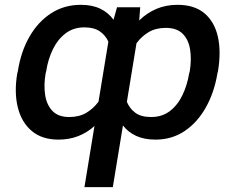

<svg xmlns="http://www.w3.org/2000/svg" viewBox="-20 -558 959 781"><path d="M323.5 203.1 364.3 -45.5Q334.9 -18.8 298.3 -4.4Q261.7 9.9 217.7 9.9Q150.9 9.9 109.2 -25.2Q67.5 -60.4 52.4 -121.3Q37.3 -182.2 50.1 -258.9L52.6 -268.8Q65.3 -349.1 100.3 -409.6Q135.3 -470.2 188.4 -504.3Q241.5 -538.4 308.9 -538.4Q355.1 -538.4 388 -522.5Q420.8 -506.7 441.8 -477.6L456 -528.4H550.4L546.2 -474.8Q577.4 -505.3 616.1 -521.8Q654.8 -538.4 702.1 -538.4Q770.2 -538.4 811.1 -504.4Q851.9 -470.5 865.9 -410Q880 -349.4 866.8 -269.2L864.3 -258.9Q851.6 -182.2 817.5 -121.3Q783.4 -60.4 731.4 -25.2Q679.3 9.9 612.6 9.9Q566.8 9.9 534.1 -5.1Q501.4 -20.2 480.1 -47.6L438.9 203.1ZM168 -268.8 165.5 -258.9Q157.7 -212.7 163.5 -172.4Q169.4 -132.1 193 -107.1Q216.6 -82 261.7 -82Q302.6 -82 331.5 -99.4Q360.4 -116.8 380.7 -144.5L420.8 -388.5Q409.1 -414.8 385.5 -430.8Q361.9 -446.7 323.5 -446.7Q279.1 -446.7 247 -422.4Q214.8 -398.1 195.1 -357.6Q175.4 -317.1 168 -268.8ZM749.3 -258.9 752.1 -269.2Q759.6 -317.5 753.2 -357.2Q746.8 -397 723 -420.8Q699.2 -444.6 654.1 -444.6Q614 -444.6 584.9 -427.4Q555.8 -410.2 535.2 -382.1L496.1 -143.8Q507.1 -116.5 530.4 -99.3Q553.6 -82 594.5 -82Q639.6 -82 671.2 -106.4Q702.8 -130.7 722.1 -171Q741.5 -211.3 749.3 -258.9Z"/></svg>

Font: Inter UI Medium
Style: Italic
Weight: 500
Italic angle: 9.39999°
Designer: Rasmus Andersson
Foundry: rsms
Version: 3.2;8d6f07862